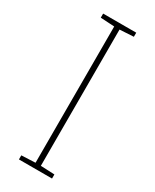

<svg xmlns="http://www.w3.org/2000/svg" viewBox="-187 -764 657 814"><g transform="rotate(30 141.5 -357.0)"><path d="M223 0H61V-20L129 -23V-690L61 -694V-714H223V-694L155 -690V-23L223 -20Z"/></g></svg>

Font: Noto Sans Oriya Thin
Style: Regular
Weight: 100
Designer: Amélie Bonet and Sol Matas
Foundry: Google LLC
Version: Version 2.006; ttfautohint (v1.8.4.7-5d5b)